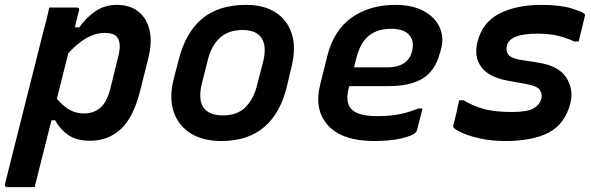

<svg xmlns="http://www.w3.org/2000/svg" viewBox="-53 -567 2423 787"><path d="M149 -536H263Q268 -536 270.5 -532.5Q273 -529 271 -525Q262 -491 254 -455H272Q301 -496 339 -521.5Q377 -547 425 -547Q481 -547 515 -519Q549 -491 560 -443Q571 -395 556 -333L522 -197Q494 -85 442 -37.5Q390 10 316 10Q261 10 227 -13.5Q193 -37 173 -74H158Q141 -6 123.5 62.5Q106 131 89 200H-24Q-28 200 -31 196.5Q-34 193 -33 189Q6 33 45.5 -123.5Q85 -280 124 -435Q132 -463 138 -488Q144 -513 149 -536ZM375 -432Q303 -432 227 -349Q215 -302 203.5 -255.5Q192 -209 180 -162Q209 -129 234.5 -115.5Q260 -102 292 -102Q332 -102 359 -126Q386 -150 399 -203L433 -340Q446 -396 424 -418Q411 -432 375 -432Z M956 -547Q1028 -547 1076 -516.5Q1124 -486 1142.5 -430Q1161 -374 1143 -298L1124 -217Q1098 -105 1031 -47Q964 11 854 11Q779 11 728.5 -20.5Q678 -52 659 -108.5Q640 -165 658 -239L679 -320Q707 -433 775 -490Q843 -547 956 -547ZM941 -444Q884 -444 849 -412.5Q814 -381 799 -322L774 -223Q766 -191 768.5 -163Q771 -135 788 -118Q811 -94 862 -94Q918 -94 951.5 -126Q985 -158 1000 -215L1025 -312Q1034 -345 1031.5 -374Q1029 -403 1011 -421Q988 -444 941 -444Z M1567 -547Q1638 -547 1684.5 -521.5Q1731 -496 1749.5 -454Q1768 -412 1754 -362L1749 -346Q1730 -276 1679 -245Q1628 -214 1539 -214H1379L1377 -208Q1361 -150 1386 -121Q1413 -91 1492 -91Q1544 -91 1582.5 -98.5Q1621 -106 1661 -122H1679Q1668 -77 1656 -33Q1655 -30 1654 -28Q1653 -26 1651 -24Q1637 -10 1591.5 0.5Q1546 11 1480 11Q1350 11 1291.5 -53Q1233 -117 1260 -223L1288 -335Q1314 -442 1388 -494.5Q1462 -547 1567 -547ZM1550 -449Q1495 -449 1459.5 -421Q1424 -393 1408 -330L1398 -291H1538Q1576 -291 1601.5 -307Q1627 -323 1636 -357Q1647 -401 1622 -426Q1612 -437 1594 -443Q1576 -449 1550 -449Z M2046 -108Q2108 -108 2133.5 -122.5Q2159 -137 2165 -160Q2171 -180 2160.5 -197Q2150 -214 2107 -222L2030 -236Q1951 -250 1920 -292Q1889 -334 1904 -395Q1924 -475 1993.5 -511Q2063 -547 2166 -547Q2243 -547 2289.5 -532.5Q2336 -518 2343 -510Q2347 -506 2344 -500Q2338 -473 2331.5 -448.5Q2325 -424 2319 -397H2301Q2266 -413 2231.5 -421Q2197 -429 2149 -429Q2038 -429 2025 -381Q2020 -361 2028.5 -346Q2037 -331 2073 -323L2155 -310Q2237 -297 2268 -249Q2299 -201 2285 -144Q2263 -59 2197 -24Q2131 11 2018 11Q1962 11 1916.5 1Q1871 -9 1842.5 -22Q1814 -35 1807 -43Q1804 -47 1805 -52Q1813 -83 1818.5 -107.5Q1824 -132 1829 -156H1847Q1889 -131 1933 -119.5Q1977 -108 2046 -108Z"/></svg>

Font: Recursive Sn Lnr St SmB
Style: Italic
Weight: 600
Italic angle: -15°
Version: Version 1.079;hotconv 1.0.112;makeotfexe 2.5.65598; ttfautoh